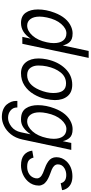

<svg xmlns="http://www.w3.org/2000/svg" viewBox="523 -1273 969 2055"><g transform="rotate(90 1007.5 -245.5)"><path d="M525.4 -710H599.6L448.7 0H374.5L393.6 -89.8Q326.7 14.2 226.1 14.2Q151.9 14.2 116.5 -35.9Q81.1 -85.9 81.1 -167Q81.1 -254.9 116.2 -345.7Q168 -481 267.1 -522.9Q302.7 -538.1 337.9 -538.1Q373 -538.1 395.5 -529.5Q418 -521 431.6 -504.9Q456.5 -477.1 466.3 -432.6ZM167 -263.2Q157.7 -217.8 157.7 -185.1Q157.7 -122.1 183.8 -86.9Q210 -51.8 253.4 -51.8Q310.1 -51.8 361.1 -108.6Q412.1 -165.5 432.6 -262.2Q441.4 -303.2 441.4 -336.9Q441.4 -400.9 414.1 -436.3Q386.7 -471.7 336.2 -471.7Q285.6 -471.7 236.8 -416.5Q188 -361.3 167 -263.2Z M615.2 -262.2Q640.6 -382.3 712.9 -458.3Q785.2 -534.2 886.7 -534.2Q967.8 -534.2 1009.5 -483.6Q1051.3 -433.1 1051.3 -348.1Q1051.3 -308.6 1038.1 -246.1Q1024.9 -183.6 988.5 -122.1Q952.1 -60.5 895.3 -23.2Q838.4 14.2 763.7 14.2Q689 14.2 647.2 -37.1Q605.5 -88.4 605.5 -174.3Q605.5 -214.8 615.2 -262.2ZM690.4 -262.2Q681.2 -220.2 681.2 -170.4Q681.2 -120.6 706.3 -86.2Q731.4 -51.8 784.2 -51.8Q885.7 -51.8 941.4 -181.2Q975.6 -261.7 975.6 -331.1Q975.6 -400.4 950.4 -434.1Q925.3 -467.8 872.6 -467.8Q802.2 -467.8 756.1 -410.6Q710 -353.5 690.4 -262.2Z M1473.1 0Q1456.5 73.7 1417.5 122.3Q1378.4 170.9 1328.6 195.1Q1278.8 219.2 1232.7 219.2Q1186.5 219.2 1152.8 205.1Q1119.1 190.9 1099.6 168Q1060.1 121.6 1060.1 65.9Q1060.1 57.1 1060.5 53.2H1130.4V58.1Q1130.4 99.1 1162.4 126Q1194.3 152.8 1241.5 152.8Q1288.6 152.8 1335 117.2Q1381.3 81.5 1395.5 16.1L1418 -89.8Q1387.2 -42.5 1348.1 -14.2Q1309.1 14.2 1260.7 14.2Q1212.4 14.2 1183.8 0.2Q1155.3 -13.7 1138.7 -39.1Q1105.5 -88.9 1105.5 -167Q1105.5 -254.9 1140.6 -345.7Q1192.4 -481 1291.5 -522.9Q1327.1 -538.1 1362.3 -538.1Q1397.5 -538.1 1419.9 -529.5Q1442.4 -521 1456.1 -504.9Q1481 -477.1 1490.7 -432.6L1510.3 -523.9H1584.5ZM1191.4 -263.2Q1182.1 -217.8 1182.1 -185.1Q1182.1 -122.1 1208.3 -86.9Q1234.4 -51.8 1277.8 -51.8Q1334.5 -51.8 1385.5 -108.6Q1436.5 -165.5 1457 -262.2Q1465.8 -303.2 1465.8 -336.9Q1465.8 -400.9 1438.5 -436.3Q1411.1 -471.7 1360.6 -471.7Q1310.1 -471.7 1261.2 -416.5Q1212.4 -361.3 1191.4 -263.2Z M1707.5 -277.8Q1662.6 -309.6 1662.6 -364.3Q1662.6 -425.8 1706.5 -472.7Q1766.1 -535.2 1865.7 -536.1Q1952.6 -536.1 1992.2 -482.4Q2012.2 -455.1 2015.1 -425.3L1940.9 -410.6Q1927.2 -470.2 1853 -470.2Q1814 -470.2 1781.2 -451.2Q1739.3 -426.3 1739.3 -380.4Q1739.3 -338.9 1794.4 -315.4Q1797.9 -314 1807.4 -310.3Q1816.9 -306.6 1819.6 -305.7Q1822.3 -304.7 1840.1 -297.9Q1857.9 -291 1865.5 -287.8Q1873 -284.7 1889.4 -276.6Q1905.8 -268.6 1913.8 -262.7Q1921.9 -256.8 1933.8 -246.3Q1945.8 -235.8 1951.7 -225.6Q1966.3 -200.2 1966.3 -177.7Q1966.3 -109.9 1921.4 -60.1Q1888.7 -24.4 1843.8 -5.1Q1798.8 14.2 1751 14.2Q1676.8 14.2 1637.9 -18.6Q1599.1 -51.3 1592.3 -106L1667 -119.6Q1674.8 -86.9 1696.5 -69.3Q1718.3 -51.8 1765.4 -51.8Q1812.5 -51.8 1845.7 -75.2Q1878.9 -98.6 1887.7 -140.1Q1889.2 -148.4 1889.2 -159.4Q1889.2 -170.4 1881.6 -183.3Q1874 -196.3 1859.6 -205.6Q1845.2 -214.8 1832.3 -220.7Q1819.3 -226.6 1795.2 -235.1Q1771 -243.7 1750.5 -252.9Q1730 -262.2 1707.5 -277.8Z"/></g></svg>

Font: Tuffy
Style: Italic
Weight: 400
Italic angle: -12°
Designer: Thatcher Ulrich, Karoly Barta and Michael Everson
Version: Version 001.271